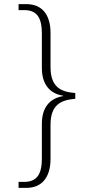

<svg xmlns="http://www.w3.org/2000/svg" viewBox="-20 -780 454 931"><path d="M70 131H108C183 131 225 80 225 -10V-175C225 -274 277 -295 345 -301V-329C277 -334 225 -356 225 -455V-620C225 -710 183 -760 108 -760H70V-731H97C159 -731 183 -694 183 -618V-451C183 -370 222 -326 286 -316V-314C221 -303 183 -259 183 -179V-10C183 64 159 102 97 102H70Z"/></svg>

Font: Noto Serif Georgian ExtraLight
Style: Regular
Weight: 200
Designer: Monotype Design Team, Akaki Razmadze
Foundry: Google LLC
Version: Version 2.003